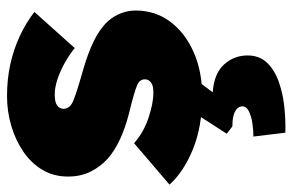

<svg xmlns="http://www.w3.org/2000/svg" viewBox="-163 -423 833 547"><g transform="rotate(-90 253.5 -149.5)"><path d="M253 10Q166 10 101.5 -16.5Q37 -43 1 -83L119 -184Q151 -156 192.5 -142.5Q234 -129 262 -129Q272 -129 279.5 -130.5Q287 -132 291.5 -135.5Q296 -139 298.5 -143Q301 -147 301 -153Q301 -168 285 -175Q276 -179 255.5 -185Q235 -191 202 -199Q163 -209 130.5 -224Q98 -239 75 -259Q51 -281 37.5 -309Q24 -337 24 -372Q24 -413 43 -445Q62 -477 95 -499.5Q128 -522 169 -534Q210 -546 253 -546Q302 -546 344.5 -536.5Q387 -527 424.5 -509.5Q462 -492 493 -468L390 -353Q373 -367 350.5 -380Q328 -393 303.5 -401.5Q279 -410 258 -410Q247 -410 239.5 -408.5Q232 -407 227 -403.5Q222 -400 219.5 -395.5Q217 -391 217 -385Q217 -377 222 -370Q227 -363 238 -358Q247 -354 268.5 -347Q290 -340 332 -328Q377 -315 411.5 -298Q446 -281 467 -258Q481 -242 489 -222Q497 -202 497 -179Q497 -124 465.5 -81.5Q434 -39 379 -14.5Q324 10 253 10ZM149 247 138 156Q156 156 176 153Q196 150 210 143Q224 136 224 125Q224 115 216.5 108.5Q209 102 196.5 99Q184 96 167 96L146 80L213 -24H312L264 40Q318 44 343.5 72.5Q369 101 369 139Q369 173 348.5 194.5Q328 216 294.5 228Q261 240 223 244Q185 248 149 247Z"/></g></svg>

Font: Lexend Deca Black
Style: Regular
Weight: 900
Designer: Bonnie Shaver-Troup, Thomas Jockin
Foundry: Lexend
Version: Version 1.007